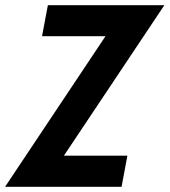

<svg xmlns="http://www.w3.org/2000/svg" viewBox="-58 -720 654 740"><path d="M-38.5 0 379 -626 402.5 -580.5H104L126.5 -700H575.5L158 -74.5L134.5 -120H433L410.5 0Z"/></svg>

Font: Cabin
Style: Bold Italic
Weight: 700
Width: 4
Italic angle: -10°
Designer: Pablo Impallari
Foundry: Pablo Impallari. http://www.impallari.com Igino Marini. http://www.ikern.com
Version: Version 3.001